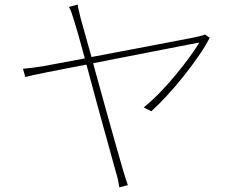

<svg xmlns="http://www.w3.org/2000/svg" viewBox="-20 -791 1040 835"><path d="M892 -627 871 -641Q865 -638 857 -636Q849 -634 842 -632Q835 -630 811 -625.5Q787 -621 751 -614Q715 -607 670 -598.5Q625 -590 575.5 -580.5Q526 -571 475.5 -561.5Q425 -552 378 -543L332 -707Q327 -729 323 -744Q319 -759 318 -771L280 -761Q286 -750 291 -736Q296 -722 303 -699Q306 -691 318.5 -647Q331 -603 349 -537L167 -503Q143 -499 123 -496.5Q103 -494 80 -492L90 -456Q100 -459 125 -464.5Q150 -470 185.5 -477Q221 -484 264.5 -492.5Q308 -501 356 -510Q368 -465 381.5 -415.5Q395 -366 408 -317.5Q421 -269 434 -223.5Q447 -178 457 -140.5Q467 -103 474.5 -76.5Q482 -50 485 -39Q490 -24 493.5 -7Q497 10 499 24L536 14Q531 -1 525.5 -17Q520 -33 516 -48Q511 -65 497 -114Q483 -163 464.5 -229Q446 -295 425 -370.5Q404 -446 385 -516Q460 -531 538 -546Q616 -561 681.5 -574Q747 -587 792 -595.5Q837 -604 847 -606Q831 -579 803.5 -541.5Q776 -504 743 -464Q710 -424 674 -387Q638 -350 605 -324L638 -307Q668 -334 705 -374Q742 -414 777.5 -458.5Q813 -503 843.5 -547Q874 -591 892 -627Z"/></svg>

Font: Spoqa Han Sans Neo Thin
Style: Regular
Weight: 100
Designer: [Spoqa Han Sans Neo] Dong-huui Kim  Younghwa Kang  Yujin Lee  [Noto Sans] Ryoko NISHIZUKA  (kana & ideographs); Paul D. 
Foundry: Spoqa (http://www.spoqa-han-sans.com)
Version: Version 1.100;hotconv 1.0.109;makeotfexe 2.5.65596